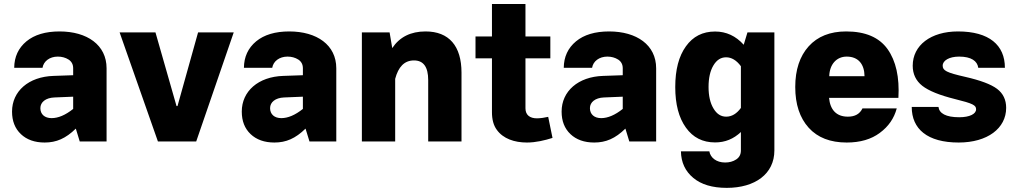

<svg xmlns="http://www.w3.org/2000/svg" viewBox="-20 -705 5077 957"><path d="M511.2 -364.7C511.2 -481 414.1 -548.3 276.9 -548.3C206.5 -548.3 151.4 -531.7 111.8 -499C71.8 -465.8 51.3 -421.9 50.8 -367.2H191.9C197.3 -399.9 227.5 -422.9 268.1 -422.9C288.1 -422.9 306.2 -418 321.8 -408.2C336.9 -398.4 344.7 -383.8 344.7 -364.7V-330.1L247.1 -326.7C122.1 -322.8 40 -250 40 -148.9C40 -101.6 54.7 -64.5 84 -36.6C113.3 -8.8 152.8 5.4 202.6 5.4C260.7 5.4 307.6 -14.6 357.9 -64L377.4 0H511.2ZM181.2 -166C181.2 -195.8 207.5 -217.3 250.5 -219.2L344.7 -223.1V-162.1C306.2 -131.3 270 -116.2 237.3 -116.2C202.6 -116.2 181.2 -135.3 181.2 -166Z M859.9 -176.3 754.9 -543.5H576.2L767.1 0H958L1145 -543.5H967.3L864.7 -176.3Z M1656.2 -364.7C1656.2 -481 1559.1 -548.3 1421.9 -548.3C1351.6 -548.3 1296.4 -531.7 1256.8 -499C1216.8 -465.8 1196.3 -421.9 1195.8 -367.2H1336.9C1342.3 -399.9 1372.6 -422.9 1413.1 -422.9C1433.1 -422.9 1451.2 -418 1466.8 -408.2C1481.9 -398.4 1489.7 -383.8 1489.7 -364.7V-330.1L1392.1 -326.7C1267.1 -322.8 1185.1 -250 1185.1 -148.9C1185.1 -101.6 1199.7 -64.5 1229 -36.6C1258.3 -8.8 1297.9 5.4 1347.7 5.4C1405.8 5.4 1452.6 -14.6 1502.9 -64L1522.5 0H1656.2ZM1326.2 -166C1326.2 -195.8 1352.5 -217.3 1395.5 -219.2L1489.7 -223.1V-162.1C1451.2 -131.3 1415 -116.2 1382.3 -116.2C1347.7 -116.2 1326.2 -135.3 1326.2 -166Z M1949.7 -312C1965.3 -371.1 1995.1 -403.8 2043.5 -403.8C2090.8 -403.8 2114.3 -371.1 2114.3 -305.7V0H2280.3V-342.8C2280.3 -476.1 2217.8 -548.3 2101.1 -548.3C2026.9 -548.3 1971.7 -520.5 1935.1 -465.3L1921.9 -543.5H1783.7V0H1949.7Z M2712.4 -122.6C2696.3 -118.7 2673.3 -115.2 2656.2 -115.2C2621.6 -115.2 2599.1 -131.3 2599.1 -165V-414.1H2723.1V-523.4H2599.1V-685.1H2432.1V-523.4H2350.1V-414.1H2432.1V-145.5C2432.1 -109.4 2439.9 -80.1 2456.1 -58.1C2487.8 -13.7 2543.9 5.4 2606.4 5.4C2650.9 5.4 2695.3 -5.4 2733.9 -17.6Z M3250.5 -364.7C3250.5 -481 3153.3 -548.3 3016.1 -548.3C2945.8 -548.3 2890.6 -531.7 2851.1 -499C2811 -465.8 2790.5 -421.9 2790 -367.2H2931.2C2936.5 -399.9 2966.8 -422.9 3007.3 -422.9C3027.3 -422.9 3045.4 -418 3061 -408.2C3076.2 -398.4 3084 -383.8 3084 -364.7V-330.1L2986.3 -326.7C2861.3 -322.8 2779.3 -250 2779.3 -148.9C2779.3 -101.6 2793.9 -64.5 2823.2 -36.6C2852.5 -8.8 2892.1 5.4 2941.9 5.4C3000 5.4 3046.9 -14.6 3097.2 -64L3116.7 0H3250.5ZM2920.4 -166C2920.4 -195.8 2946.8 -217.3 2989.7 -219.2L3084 -223.1V-162.1C3045.4 -131.3 3009.3 -116.2 2976.6 -116.2C2941.9 -116.2 2920.4 -135.3 2920.4 -166Z M3345.7 -271C3345.7 -185.5 3363.3 -118.2 3398.9 -68.8C3434.1 -19.5 3482.4 4.9 3544.4 4.9C3593.8 4.9 3636.2 -12.2 3672.9 -46.9V44.9C3672.9 64.9 3665 79.6 3649.4 89.8C3633.8 100.1 3615.2 105 3594.2 105C3550.8 105 3521 81.1 3515.6 49.3H3374C3375 104.5 3395.5 148.4 3435.5 181.6C3475.1 214.8 3530.8 231.4 3602.5 231.4C3743.2 231.4 3839.8 162.1 3839.8 44.9V-543.5H3705.6L3687 -481.9C3647.5 -525.9 3599.6 -547.9 3544.4 -547.9C3482.4 -547.9 3434.1 -523.4 3398.9 -474.1C3363.3 -424.8 3345.7 -357.4 3345.7 -271ZM3511.7 -271.5C3511.7 -315.4 3519.5 -351.1 3535.6 -378.4C3551.8 -405.8 3572.8 -419.4 3599.1 -419.4C3626 -419.4 3650.9 -404.8 3672.9 -375V-167C3651.9 -138.2 3627.4 -123.5 3599.6 -123.5C3573.2 -123.5 3552.2 -137.2 3536.1 -164.6C3520 -191.4 3511.7 -227.1 3511.7 -271.5Z M4458 -217.3C4463.9 -320.3 4445.8 -401.4 4403.8 -460.4C4361.8 -519 4293 -548.3 4197.8 -548.3C4117.7 -548.3 4055.2 -523.4 4010.7 -474.1C3966.3 -424.8 3943.8 -356.9 3943.8 -271.5C3943.8 -185.1 3966.3 -117.7 4010.7 -68.4C4055.2 -19 4118.7 5.4 4200.2 5.4C4267.6 5.4 4322.8 -10.7 4365.7 -43C4408.7 -74.7 4436.5 -115.2 4449.7 -164.6H4278.8C4265.6 -137.2 4241.7 -123.5 4206.1 -123.5C4147.9 -123.5 4117.7 -158.7 4112.3 -217.3ZM4113.3 -325.2C4114.7 -383.3 4148.9 -422.9 4200.2 -422.9C4258.8 -422.9 4288.6 -384.3 4289.1 -325.2Z M4754.9 -548.3C4619.1 -548.3 4529.3 -479 4529.3 -377.4C4529.3 -335.9 4545.4 -302.2 4577.1 -277.3C4608.9 -252.4 4662.6 -230.5 4739.3 -211.4C4830.6 -189 4845.2 -180.2 4845.2 -160.2C4845.2 -137.2 4813.5 -120.6 4761.2 -120.6C4694.3 -120.6 4661.6 -140.1 4657.7 -171.9H4524.4C4524.4 -62 4602.5 5.4 4758.3 5.4C4901.9 5.4 4995.1 -65.4 4995.1 -167.5C4995.1 -207.5 4980 -239.3 4949.7 -262.2C4918.9 -285.2 4866.2 -304.7 4791.5 -321.8C4696.8 -343.3 4678.7 -353.5 4678.7 -377.9C4678.7 -403.3 4711.4 -422.9 4760.7 -422.9C4820.8 -422.9 4851.6 -400.9 4856 -367.2H4988.8C4988.8 -480 4910.6 -548.3 4754.9 -548.3Z"/></svg>

Font: Estedad ExtraBold
Style: Regular
Weight: 800
Designer: Amin Abedi
Version: Version 7.3